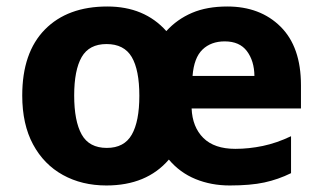

<svg xmlns="http://www.w3.org/2000/svg" viewBox="-20 -564 1000 594"><path d="M683.1 -543.9Q785.2 -543.9 848.1 -481.4Q911.1 -418.9 911.1 -300.3V-228.5H572.8Q575.2 -170.9 609.1 -137.2Q643.1 -103.5 708 -103.5Q750 -103.5 793.2 -112.5Q836.4 -121.6 880.4 -142.6V-28.3Q840.8 -8.8 797.9 0.5Q754.9 9.8 690.9 9.8Q633.3 9.8 585 -10Q536.6 -29.8 502.4 -70.3Q433.6 9.8 309.1 9.8Q233.4 9.8 174.6 -22.7Q115.7 -55.2 82.3 -117.2Q48.8 -179.2 48.8 -268.6Q48.8 -401.4 118.9 -472.7Q189 -543.9 312 -543.9Q426.8 -543.9 494.6 -467.8Q527.8 -504.4 574 -524.2Q620.1 -543.9 683.1 -543.9ZM675.3 -436Q632.8 -436 606.4 -410.6Q580.1 -385.3 575.7 -329.1H767.1Q766.6 -375.5 743.9 -405.8Q721.2 -436 675.3 -436ZM309.6 -427.7Q255.9 -427.7 232.7 -387.5Q209.5 -347.2 209.5 -268.6Q209.5 -189.5 232.7 -147.9Q255.9 -106.4 310.5 -106.4Q364.3 -106.4 387.7 -147.5Q411.1 -188.5 411.1 -267.6Q411.1 -347.7 387.5 -387.7Q363.8 -427.7 309.6 -427.7Z"/></svg>

Font: Lunasima
Style: Bold
Weight: 700
Designer: The DocRepair Project, Monotype Design Team
Foundry: Google
Version: Version 2.009